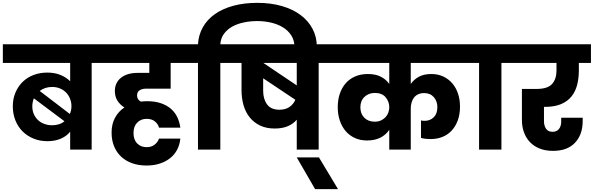

<svg xmlns="http://www.w3.org/2000/svg" viewBox="-37 -1051 4172 1349"><path d="M456 -126Q432 -95 391 -77Q350 -59 296 -59Q244 -59 199.5 -77Q155 -95 122.5 -127Q90 -159 71.5 -204.5Q53 -250 53 -304Q53 -357 71.5 -400.5Q90 -444 122 -475.5Q154 -507 198.5 -524Q243 -541 295 -541Q347 -541 387.5 -524.5Q428 -508 456 -480V-609H-17V-740H705V-609H607V0H456ZM329 -440Q279 -440 242 -412L454 -250Q465 -277 465 -305Q465 -332 455.5 -356.5Q446 -381 428.5 -399.5Q411 -418 386 -429Q361 -440 329 -440ZM329 -171Q382 -171 416 -199L201 -360Q190 -333 190 -304Q190 -273 201 -248.5Q212 -224 231 -206.5Q250 -189 275.5 -180Q301 -171 329 -171Z M1230 -77Q1226 -34 1207.5 1Q1189 36 1158 60.5Q1127 85 1085 98.5Q1043 112 993 112Q936 112 890.5 95.5Q845 79 813 48.5Q781 18 764 -24.5Q747 -67 747 -120Q747 -179 771 -223.5Q795 -268 837 -296Q805 -316 787.5 -344.5Q770 -373 770 -411Q770 -470 813 -504.5Q856 -539 932 -539H1012V-609H671V-740H1290V-609H1162V-428H988Q963 -428 944.5 -417Q926 -406 926 -380Q926 -351 953 -337Q974 -340 997 -340Q1052 -340 1094 -325.5Q1136 -311 1164.5 -286Q1193 -261 1209 -227Q1225 -193 1230 -154H1080Q1075 -177 1053 -196.5Q1031 -216 993 -216Q953 -216 927 -189.5Q901 -163 901 -117Q901 -69 927 -43Q953 -17 993 -17Q1028 -17 1050.5 -35.5Q1073 -54 1080 -77H1230Z M1511 0H1354V-609H1256V-740H1354Q1358 -806 1388.5 -860Q1419 -914 1473 -952Q1527 -990 1602.5 -1010.5Q1678 -1031 1771 -1031Q1866 -1031 1943.5 -1008.5Q2021 -986 2075.5 -945Q2130 -904 2159.5 -847.5Q2189 -791 2189 -723V-705H2032V-720Q2032 -767 2010 -801.5Q1988 -836 1951.5 -858.5Q1915 -881 1868 -892Q1821 -903 1771 -903Q1722 -903 1676.5 -893.5Q1631 -884 1595.5 -864.5Q1560 -845 1537 -814Q1514 -783 1511 -740H1609V-609H1511Z M1926 -280Q1969 -280 1997 -299.5Q2025 -319 2038 -350L1812 -501V-413Q1812 -355 1839.5 -317.5Q1867 -280 1926 -280ZM2048 -609H1813L2048 -451ZM1575 -740H2300V-609H2202V0H2048V-210Q2024 -181 1985.5 -164.5Q1947 -148 1893 -148Q1835 -148 1791.5 -168.5Q1748 -189 1718.5 -225Q1689 -261 1674.5 -310.5Q1660 -360 1660 -418V-609H1575Z M2048 55H2204L2338 278H2177Z M2698 -139Q2675 -104 2636 -84Q2597 -64 2542 -64Q2494 -64 2456 -81.5Q2418 -99 2391.5 -130Q2365 -161 2350.5 -204Q2336 -247 2336 -298Q2336 -350 2350.5 -392.5Q2365 -435 2392 -466Q2419 -497 2458.5 -514Q2498 -531 2548 -531Q2602 -531 2639 -512Q2676 -493 2698 -461V-609H2266V-740H3265V-609H2849V-461Q2871 -493 2906.5 -512Q2942 -531 2993 -531Q3041 -531 3078.5 -513Q3116 -495 3142 -464Q3168 -433 3181.5 -391.5Q3195 -350 3195 -302Q3195 -248 3179.5 -205.5Q3164 -163 3136.5 -133.5Q3109 -104 3071.5 -89Q3034 -74 2989 -74Q2971 -74 2955 -75.5Q2939 -77 2921 -82V-205Q2931 -202 2946 -202Q2985 -202 3010.5 -227Q3036 -252 3036 -298Q3036 -340 3011 -368.5Q2986 -397 2943 -397Q2919 -397 2901 -388.5Q2883 -380 2871.5 -365Q2860 -350 2854.5 -330Q2849 -310 2849 -288V0H2698ZM2596 -196Q2621 -196 2640 -205Q2659 -214 2672 -228Q2685 -242 2691.5 -260.5Q2698 -279 2698 -298Q2698 -337 2672.5 -367.5Q2647 -398 2597 -398Q2553 -398 2524 -370.5Q2495 -343 2495 -297Q2495 -251 2523 -223.5Q2551 -196 2596 -196Z M3329 -609H3231V-740H3584V-609H3486V0H3329Z M3550 -740H4115V-609H4030V-556Q4030 -501 4018 -454.5Q4006 -408 3978.5 -373.5Q3951 -339 3905 -319.5Q3859 -300 3790 -300H3785V-200Q3785 -168 3799.5 -146.5Q3814 -125 3846 -125Q3875 -125 3890.5 -145Q3906 -165 3906 -196V-224H4057V-201Q4057 -105 4003 -48Q3949 9 3849 9Q3795 9 3754 -7.5Q3713 -24 3685.5 -53.5Q3658 -83 3644 -122.5Q3630 -162 3630 -208V-426H3731Q3811 -426 3842 -461Q3873 -496 3873 -556V-609H3550Z"/></svg>

Font: SVN-Poppins
Style: Bold
Weight: 700
Designer: Ninad Kale (Devanagari), Jonny Pinhorn (Latin)
Foundry: Indian Type Foundry
Version: Version 3.200;PS 1.000;hotconv 16.6.54;makeotf.lib2.5.65590